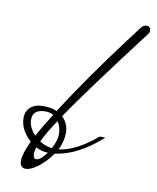

<svg xmlns="http://www.w3.org/2000/svg" viewBox="-75 -678 611 749"><g transform="rotate(10 231.0 -304.0)"><path d="M340 -162H363Q270 -78 179 -66Q157 -34 127.5 -11Q98 12 78 12Q54 12 54 -16Q54 -44 79 -96Q35 -135 35 -183Q35 -209 53 -225Q71 -241 104 -241Q137 -241 157 -231Q255 -383 382 -552L425 -609Q435 -620 445 -620Q460 -620 462 -605V-598Q462 -596 457 -589Q260 -330 182 -215Q208 -189 208 -154Q208 -119 191 -85Q259 -93 340 -162ZM65 -181Q65 -151 92 -122Q111 -157 147 -214Q133 -222 116 -222Q65 -222 65 -181ZM115 -103Q139 -88 164 -85Q182 -117 182 -144Q182 -171 168 -193Q134 -143 115 -103ZM111 -32Q128 -32 152 -65Q128 -65 104 -78Q99 -61 99 -53Q99 -32 111 -32Z"/></g></svg>

Font: Mrs Saint Delafield
Style: Regular
Weight: 400
Designer: Alejandro Paul
Foundry: Alejandro Paul
Version: Version 1.000